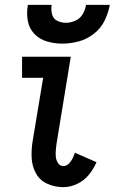

<svg xmlns="http://www.w3.org/2000/svg" viewBox="-20 -764 473 792"><path d="M241 8Q270 8 298.5 -5.5Q327 -19 346.5 -43Q366 -67 378 -95L289 -134Q285 -122 279.5 -110.5Q274 -99 264 -89Q254 -79 241 -79Q228 -79 220 -90.5Q212 -102 210.5 -115Q209 -128 210 -142Q211 -156 213 -170L272 -530H71V-443H158L115 -184Q109 -149 110.5 -114Q112 -79 128 -49.5Q144 -20 175 -6Q206 8 241 8ZM237 -584Q270 -584 304 -593Q338 -602 367 -624.5Q396 -647 411.5 -679Q427 -711 433 -744H335Q332 -724 321 -705.5Q310 -687 290.5 -678.5Q271 -670 252 -670Q232 -670 215.5 -678.5Q199 -687 194.5 -706Q190 -725 193 -744H95Q89 -711 94.5 -679Q100 -647 121.5 -624.5Q143 -602 174 -593Q205 -584 237 -584Z"/></svg>

Font: Iosevka Sparkle Medium
Style: Italic
Weight: 500
Italic angle: -9°
Designer: Belleve Invis
Foundry: Belleve Invis
Version: Version 4.5.0; ttfautohint (v1.8.3)